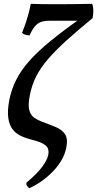

<svg xmlns="http://www.w3.org/2000/svg" viewBox="-20 -730 506 999"><path d="M133 249Q126 245 121 238Q116 231 117 221Q173 174 199.5 138Q226 102 231 76Q237 45 220 29.5Q203 14 176.5 6Q150 -2 125 -9Q103 -15 81.5 -26.5Q60 -38 44 -59.5Q28 -81 23 -117Q18 -153 28 -208Q39 -264 64 -314Q89 -364 132.5 -413Q176 -462 242 -516Q308 -570 399 -634L396 -622H236Q211 -622 193 -615.5Q175 -609 161.5 -593Q148 -577 134 -546Q124 -546 113 -549Q102 -552 95 -559Q105 -584 113 -608Q121 -632 128 -657Q135 -682 140 -710Q160 -709 199.5 -708.5Q239 -708 282 -708Q321 -708 357 -708.5Q393 -709 420 -709.5Q447 -710 460 -710Q465 -697 465.5 -679Q466 -661 462 -636Q383 -571 325.5 -519Q268 -467 229 -421.5Q190 -376 167.5 -331Q145 -286 135 -233Q125 -183 132.5 -156.5Q140 -130 158 -117.5Q176 -105 200 -96Q239 -82 271 -68.5Q303 -55 318.5 -31.5Q334 -8 325 38Q318 74 298 107Q278 140 250 167.5Q222 195 191.5 216Q161 237 133 249Z"/></svg>

Font: Vollkorn
Style: Italic
Weight: 400
Italic angle: -11°
Designer: Friedrich Althausen
Foundry: Friedrich Althausen
Version: Version 5.001